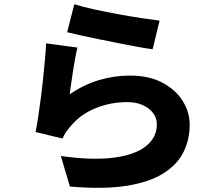

<svg xmlns="http://www.w3.org/2000/svg" viewBox="-20 -831 1040 912"><path d="M333 -811Q370 -799 425 -787Q480 -775 539.5 -764Q599 -753 652 -745Q705 -737 738 -733L705 -597Q674 -601 631 -609Q588 -617 540 -626.5Q492 -636 445.5 -645.5Q399 -655 360.5 -663.5Q322 -672 299 -678ZM348 -605Q343 -586 337.5 -556.5Q332 -527 327 -495Q322 -463 318 -433.5Q314 -404 311 -383Q378 -429 450 -450.5Q522 -472 597 -472Q688 -472 751 -438.5Q814 -405 847.5 -352Q881 -299 881 -237Q881 -169 852 -109.5Q823 -50 757 -8Q691 34 582 51.5Q473 69 312 55L269 -90Q418 -69 519.5 -82Q621 -95 673 -136.5Q725 -178 725 -240Q725 -271 707 -294.5Q689 -318 657.5 -332Q626 -346 584 -346Q504 -346 432.5 -316.5Q361 -287 316 -232Q301 -215 292.5 -202Q284 -189 277 -173L149 -204Q155 -234 161 -273.5Q167 -313 173 -358Q179 -403 184 -449.5Q189 -496 193 -541.5Q197 -587 199 -625Z"/></svg>

Font: Noto Sans SC ExtraBold
Style: Regular
Weight: 800
Designer: Ryoko NISHIZUKA 西塚涼子 (kana, bopomofo & ideographs); Paul D. Hunt (Latin, Greek & Cyrillic); Sandoll Communications 산돌커뮤니
Foundry: Adobe
Version: Version 2.004-H2;hotconv 1.0.118;makeotfexe 2.5.65603